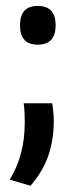

<svg xmlns="http://www.w3.org/2000/svg" viewBox="-20 -482 248 632"><path d="M58 -142H152Q153.5 -132 155.2 -116.8Q157 -101.5 157 -84Q157 -23 139.5 29Q122 81 80.5 129.5L12 109.5Q37 68 49.2 22Q61.5 -24 61.5 -80Q61.5 -96.5 60.8 -111.5Q60 -126.5 58 -142ZM104.5 -335Q74.5 -335 60.2 -351.2Q46 -367.5 46 -396.5V-401.5Q46 -430.5 60.2 -446.5Q74.5 -462.5 104.5 -462.5Q134 -462.5 148.5 -446.5Q163 -430.5 163 -401.5V-396.5Q163 -367.5 148.5 -351.2Q134 -335 104.5 -335Z"/></svg>

Font: Anek Malayalam Medium
Style: Regular
Weight: 500
Designer: Maithili Shingre (Malayalam) & Yesha Goshar (Latin)
Foundry: Ek Type
Version: Version 1.003